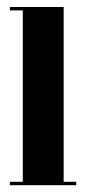

<svg xmlns="http://www.w3.org/2000/svg" viewBox="-20 -544 252 564"><path d="M9 0V-10H47V-513.5H9V-523.5H167V-10H204V0Z"/></svg>

Font: Imbue 100pt
Style: Bold
Weight: 700
Designer: Tyler Finck
Foundry: Etcetera Type Company
Version: Version 1.102; ttfautohint (v1.8.3)